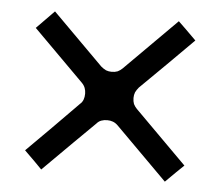

<svg xmlns="http://www.w3.org/2000/svg" viewBox="-41 -600 643 560"><g transform="rotate(5 280.5 -320.0)"><path d="M194.3 -351.6Q145.5 -400.4 46.9 -499Q64.5 -516.6 98.6 -551.8Q135.7 -514.6 172.9 -477.5Q210 -440.4 247.1 -403.3Q253.9 -397.5 261.7 -393.6Q269.5 -390.6 278.3 -390.6Q288.1 -390.6 295.9 -393.6Q303.7 -397.5 309.6 -403.3Q360.4 -454.1 460.9 -554.7Q478.5 -538.1 513.7 -502.9Q475.6 -464.8 437.5 -426.8Q399.4 -388.7 361.3 -351.6Q355.5 -344.7 351.6 -336.9Q348.6 -329.1 348.6 -320.3Q348.6 -310.5 351.6 -302.7Q355.5 -294.9 361.3 -289.1Q412.1 -238.3 513.7 -136.7Q496.1 -120.1 460.9 -85Q422.9 -123 384.8 -161.1Q347.7 -198.2 309.6 -236.3Q302.7 -243.2 294.9 -246.1Q287.1 -249 278.3 -249Q268.6 -249 260.7 -246.1Q252.9 -243.2 247.1 -236.3Q197.3 -187.5 98.6 -88.9Q82 -106.4 46.9 -140.6Q84 -177.7 121.1 -214.8Q157.2 -252 194.3 -289.1Q201.2 -294.9 204.1 -302.7Q207 -310.5 207 -320.3Q207 -329.1 204.1 -336.9Q201.2 -344.7 194.3 -351.6Z"/></g></svg>

Font: Passbolt
Style: Regular
Weight: 400
Version: Version 1.0